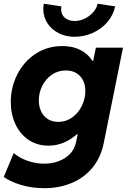

<svg xmlns="http://www.w3.org/2000/svg" viewBox="-26 -776 676 1010"><path d="M-6.3 154.8 46.4 28.8Q72.8 53.2 116.9 69.1Q161.1 85 207.5 85Q246.6 85 282 72Q317.4 59.1 342 33.7Q366.7 8.3 374 -28.3L382.8 -69.3H377.9Q346.2 -41 308.3 -25.4Q270.5 -9.8 229 -9.8Q169.4 -9.8 124.5 -40Q79.6 -70.3 55.2 -122.6Q30.8 -174.8 30.8 -238.8Q30.8 -316.9 65.2 -384.8Q99.6 -452.6 161.6 -493.2Q223.6 -533.7 302.2 -533.7Q356.4 -533.7 396.5 -513.4Q436.5 -493.2 460 -456.1H464.4L478.5 -525.4H621.1L519.5 -22.5Q503.9 54.2 459.2 107.4Q414.6 160.6 349.4 187.3Q284.2 213.9 207.5 213.9Q139.6 213.9 83 196.3Q26.4 178.7 -6.3 154.8ZM422.9 -296.9Q422.9 -345.7 395.3 -375.5Q367.7 -405.3 319.8 -405.3Q279.3 -405.3 246.8 -383.1Q214.4 -360.8 196.3 -324.5Q178.2 -288.1 178.2 -248Q178.2 -216.3 190.2 -190.4Q202.1 -164.6 225.3 -149.7Q248.5 -134.8 280.8 -134.8Q321.3 -134.8 353.8 -158.2Q386.2 -181.6 404.5 -219Q422.9 -256.3 422.9 -296.9ZM201.7 -728Q201.7 -741.7 204.6 -756.3L296.9 -742.7Q295.4 -734.9 295.4 -727.5Q295.4 -699.2 315.2 -682.4Q335 -665.5 367.2 -665.5Q394.5 -665.5 420.7 -678.5Q446.8 -691.4 464.8 -712.4Q482.9 -733.4 487.3 -756.3L579.6 -742.7Q570.3 -696.8 539.1 -660.2Q507.8 -623.5 462.2 -603Q416.5 -582.5 366.2 -582.5Q319.3 -582.5 281.7 -602.1Q244.1 -621.6 222.9 -654.8Q201.7 -688 201.7 -728Z"/></svg>

Font: Reddit Sans Chocolate ExBold
Style: Italic
Weight: 800
Italic angle: -11.25°
Designer: Stephen Hutchings
Version: Version 1.013